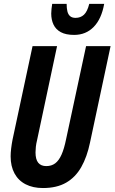

<svg xmlns="http://www.w3.org/2000/svg" viewBox="-20 -949 584 979"><path d="M199.2 9.8Q147.9 9.8 110.8 -9.3Q73.7 -28.3 54 -64.7Q34.2 -101.1 34.2 -151.9Q34.2 -169.9 36.9 -192.1Q39.6 -214.4 43.9 -236.8L146 -713.9H271L168.9 -233.9Q164.6 -216.8 162.8 -200.7Q161.1 -184.6 161.1 -171.9Q161.1 -136.2 175 -119.1Q189 -102.1 215.8 -102.1Q242.7 -102.1 261.5 -116.2Q280.3 -130.4 293.7 -160.4Q307.1 -190.4 316.9 -238.8L418.9 -713.9H543.9L439 -222.2Q423.8 -148.9 394.3 -96.9Q364.7 -44.9 317.1 -17.6Q269.5 9.8 199.2 9.8ZM357.9 -771Q315.9 -771 290.3 -784.9Q264.6 -798.8 252.9 -823.5Q241.2 -848.1 241.2 -879.9Q241.2 -891.1 242.7 -903.8Q244.1 -916.5 246.1 -929.2H319.8Q319.8 -906.7 323.7 -890.9Q327.6 -875 337.6 -866.5Q347.7 -857.9 365.2 -857.9Q391.1 -857.9 408.2 -874Q425.3 -890.1 435.1 -929.2H511.2Q497.6 -852.5 457.8 -811.8Q418 -771 357.9 -771Z"/></svg>

Font: Open Sans Condensed
Style: Italic
Weight: 400
Width: 3
Italic angle: -12°
Designer: Monotype Design Team
Foundry: Monotype Imaging Inc.
Version: Version 3.000